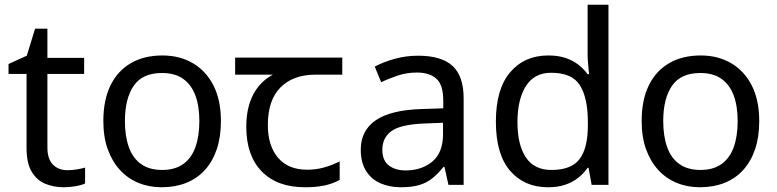

<svg xmlns="http://www.w3.org/2000/svg" viewBox="-20 -780 3277 810"><path d="M264 -62Q284 -62 305 -65.5Q326 -69 339 -73V-6Q325 1 299 5.5Q273 10 249 10Q207 10 171.5 -4.5Q136 -19 114 -55Q92 -91 92 -156V-468H16V-510L93 -545L128 -659H180V-536H335V-468H180V-158Q180 -109 203.5 -85.5Q227 -62 264 -62Z M912 -269Q912 -202 894.5 -150.5Q877 -99 844.5 -63Q812 -27 765.5 -8.5Q719 10 662 10Q609 10 564 -8.5Q519 -27 486 -63Q453 -99 434.5 -150.5Q416 -202 416 -269Q416 -358 446 -419.5Q476 -481 532 -513.5Q588 -546 665 -546Q738 -546 793.5 -513.5Q849 -481 880.5 -419.5Q912 -358 912 -269ZM507 -269Q507 -206 523.5 -159.5Q540 -113 575 -88Q610 -63 664 -63Q718 -63 753 -88Q788 -113 804.5 -159.5Q821 -206 821 -269Q821 -333 804 -378Q787 -423 752.5 -447.5Q718 -472 663 -472Q581 -472 544 -418Q507 -364 507 -269Z M1267 10Q1149 10 1084 -57Q1019 -124 1019 -245Q1019 -325 1048 -380.5Q1077 -436 1131 -465H972V-537H1424V-465H1311Q1217 -465 1163.5 -411.5Q1110 -358 1110 -252Q1110 -165 1153 -114.5Q1196 -64 1276 -64Q1313 -64 1347 -73.5Q1381 -83 1413 -99V-21Q1384 -5 1349 2.5Q1314 10 1267 10Z M1744 -545Q1842 -545 1889 -502Q1936 -459 1936 -365V0H1872L1855 -76H1851Q1828 -47 1803.5 -27.5Q1779 -8 1747.5 1Q1716 10 1671 10Q1623 10 1584.5 -7Q1546 -24 1524 -59.5Q1502 -95 1502 -149Q1502 -229 1565 -272.5Q1628 -316 1759 -320L1850 -323V-355Q1850 -422 1821 -448Q1792 -474 1739 -474Q1697 -474 1659 -461.5Q1621 -449 1588 -433L1561 -499Q1596 -518 1644 -531.5Q1692 -545 1744 -545ZM1770 -259Q1670 -255 1631.5 -227Q1593 -199 1593 -148Q1593 -103 1620.5 -82Q1648 -61 1691 -61Q1759 -61 1804 -98.5Q1849 -136 1849 -214V-262Z M2292 10Q2192 10 2132 -59.5Q2072 -129 2072 -267Q2072 -405 2132.5 -475.5Q2193 -546 2293 -546Q2335 -546 2366 -535.5Q2397 -525 2420 -507Q2443 -489 2459 -467H2465Q2464 -480 2461.5 -505.5Q2459 -531 2459 -546V-760H2547V0H2476L2463 -72H2459Q2443 -49 2420 -30.5Q2397 -12 2365.5 -1Q2334 10 2292 10ZM2306 -63Q2391 -63 2425.5 -109.5Q2460 -156 2460 -250V-266Q2460 -366 2427 -419.5Q2394 -473 2305 -473Q2234 -473 2198.5 -416.5Q2163 -360 2163 -265Q2163 -169 2198.5 -116Q2234 -63 2306 -63Z M3183 -269Q3183 -202 3165.5 -150.5Q3148 -99 3115.5 -63Q3083 -27 3036.5 -8.5Q2990 10 2933 10Q2880 10 2835 -8.5Q2790 -27 2757 -63Q2724 -99 2705.5 -150.5Q2687 -202 2687 -269Q2687 -358 2717 -419.5Q2747 -481 2803 -513.5Q2859 -546 2936 -546Q3009 -546 3064.5 -513.5Q3120 -481 3151.5 -419.5Q3183 -358 3183 -269ZM2778 -269Q2778 -206 2794.5 -159.5Q2811 -113 2846 -88Q2881 -63 2935 -63Q2989 -63 3024 -88Q3059 -113 3075.5 -159.5Q3092 -206 3092 -269Q3092 -333 3075 -378Q3058 -423 3023.5 -447.5Q2989 -472 2934 -472Q2852 -472 2815 -418Q2778 -364 2778 -269Z"/></svg>

Font: lkorean25
Style: Book
Weight: 400
Designer: Jelle Bosma - Monotype Design Team
Foundry: Monotype Imaging Inc.
Version: Version 2.003